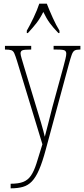

<svg xmlns="http://www.w3.org/2000/svg" viewBox="-20 -786 458 1046"><path d="M38 215Q81 215 106.5 205Q132 195 148.5 171Q165 147 178.5 105Q192 63 211 0L73 -453Q64 -482 58 -495.5Q52 -509 41.5 -512.5Q31 -516 8 -516H7V-536H150V-516H147Q113 -516 102.5 -512Q92 -508 92 -495Q92 -487 97.5 -468.5Q103 -450 111 -423L171 -225Q190 -164 204 -116Q218 -68 224 -41Q231 -69 242 -110Q253 -151 265 -201L326 -424Q332 -447 336.5 -465Q341 -483 341 -494Q341 -505 333.5 -510.5Q326 -516 290 -516H272V-536H418V-516H413Q395 -516 386 -510.5Q377 -505 370.5 -487Q364 -469 354 -432L229 30Q211 97 193 138.5Q175 180 154 202Q133 224 105 232Q77 240 39 240H38ZM126 -619Q143 -648 163 -690Q183 -732 194 -766H235Q248 -732 267 -690Q286 -648 304 -619V-606H298Q270 -635 251.5 -660Q233 -685 216 -721Q198 -685 178.5 -660Q159 -635 132 -606H126Z"/></svg>

Font: Noto Serif Tamil ExtraCondensed Thin
Style: Regular
Weight: 100
Width: 2
Designer: Indian Type Foundry, Tom Grace, and the Monotype Design Team
Foundry: Monotype Imaging Inc.
Version: Version 2.004; ttfautohint (v1.8.4.7-5d5b)